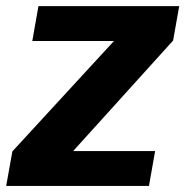

<svg xmlns="http://www.w3.org/2000/svg" viewBox="-38 -613 610 633"><path d="M-17.6 0H453.1L473.4 -114.9H203.9L204.4 -116.3L532.7 -479.3L552.8 -592.7H88.7L68.5 -477.8H337.7L337.2 -477.2L2.8 -113.9Z"/></svg>

Font: Anybody Thin
Style: Italic
Weight: 100
Italic angle: -10°
Designer: Tyler Finck
Foundry: Etcetera Type Company
Version: Version 1.114;gftools[0.9.25]